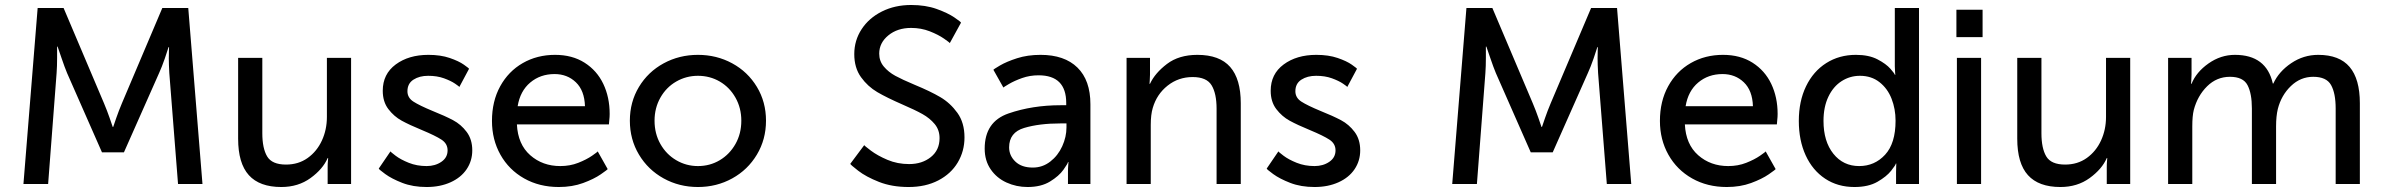

<svg xmlns="http://www.w3.org/2000/svg" viewBox="-20 -738 9553 770"><path d="M235 -706 397 -324Q410 -293 419.5 -265.5Q429 -238 432 -229H434Q437 -238 446.5 -265.5Q456 -293 469 -324L631 -706H735L792 0H694L659 -445Q657 -481 657 -504Q657 -522 657.5 -533.5Q658 -545 658 -549H656Q653 -538 641 -503.5Q629 -469 618 -445L477 -127H389L249 -445Q239 -469 227 -504.5Q215 -540 211 -551H209Q209 -540 209 -506Q209 -472 207 -445L173 0H74L131 -706Z M1032 -506V-204Q1032 -143 1051.5 -110.5Q1071 -78 1127 -78Q1177 -78 1214 -104.5Q1251 -131 1271 -174.5Q1291 -218 1291 -269V-506H1388V0H1294V-67Q1294 -82 1295 -91.5Q1296 -101 1296 -104H1294Q1275 -60 1225.5 -24Q1176 12 1108 12Q1021 12 978 -35.5Q935 -83 935 -182V-506Z M1691 -72Q1725 -72 1750 -89Q1775 -106 1775 -135Q1775 -162 1750.5 -178Q1726 -194 1673 -216Q1622 -237 1591 -254Q1560 -271 1537.5 -300.5Q1515 -330 1515 -374Q1515 -441 1567 -479.5Q1619 -518 1698 -518Q1747 -518 1783.5 -505.5Q1820 -493 1840.5 -478.5Q1861 -464 1861 -462L1822 -389Q1822 -391 1805 -402.5Q1788 -414 1760.5 -424Q1733 -434 1697 -434Q1662 -434 1638 -418.5Q1614 -403 1614 -372Q1614 -346 1638 -330.5Q1662 -315 1715 -293Q1765 -273 1797 -256Q1829 -239 1851.5 -209Q1874 -179 1874 -135Q1874 -93 1851.5 -59.5Q1829 -26 1787 -7Q1745 12 1691 12Q1636 12 1593.5 -4.5Q1551 -21 1525 -40Q1499 -59 1499 -62L1546 -131Q1546 -129 1566.5 -113.5Q1587 -98 1619.5 -85Q1652 -72 1691 -72Z M2206 -518Q2275 -518 2324.5 -486.5Q2374 -455 2399.5 -401.5Q2425 -348 2425 -281Q2425 -269 2423.5 -256.5Q2422 -244 2422 -239H2053Q2057 -159 2106.5 -115.5Q2156 -72 2227 -72Q2266 -72 2299 -85Q2332 -98 2354.5 -113.5Q2377 -129 2377 -131L2417 -60Q2417 -58 2389.5 -39Q2362 -20 2318.5 -4Q2275 12 2221 12Q2143 12 2082 -22.5Q2021 -57 1987 -117.5Q1953 -178 1953 -253Q1953 -332 1986 -392Q2019 -452 2076.5 -485Q2134 -518 2206 -518ZM2204 -441Q2147 -441 2106.5 -407Q2066 -373 2056 -312H2326Q2324 -375 2289.5 -408Q2255 -441 2204 -441Z M2779 -518Q2854 -518 2916.5 -484Q2979 -450 3015.5 -389.5Q3052 -329 3052 -254Q3052 -179 3015.5 -118Q2979 -57 2916.5 -22.5Q2854 12 2779 12Q2704 12 2641.5 -22.5Q2579 -57 2542.5 -118Q2506 -179 2506 -254Q2506 -329 2542.5 -389.5Q2579 -450 2641.5 -484Q2704 -518 2779 -518ZM2779 -72Q2827 -72 2866.5 -95.5Q2906 -119 2929.5 -160.5Q2953 -202 2953 -254Q2953 -305 2929.5 -346.5Q2906 -388 2866.5 -411Q2827 -434 2779 -434Q2732 -434 2692 -411Q2652 -388 2628.5 -346.5Q2605 -305 2605 -254Q2605 -202 2628.5 -160.5Q2652 -119 2692 -95.5Q2732 -72 2779 -72Z M3626 -80Q3678 -80 3713 -108Q3748 -136 3748 -184Q3748 -217 3728.5 -240.5Q3709 -264 3679.5 -280.5Q3650 -297 3599 -319Q3537 -346 3498.5 -368.5Q3460 -391 3433 -428.5Q3406 -466 3406 -521Q3406 -576 3435.5 -621Q3465 -666 3517 -692Q3569 -718 3634 -718Q3692 -718 3736.5 -702Q3781 -686 3807.5 -668Q3834 -650 3834 -647L3789 -565Q3789 -567 3766 -583Q3743 -599 3708.5 -612.5Q3674 -626 3634 -626Q3579 -626 3542.5 -596Q3506 -566 3506 -523Q3506 -493 3524.5 -471Q3543 -449 3570.5 -434Q3598 -419 3648 -398Q3711 -372 3751 -348.5Q3791 -325 3819.5 -285.5Q3848 -246 3848 -187Q3848 -132 3821 -86.5Q3794 -41 3743 -14.5Q3692 12 3624 12Q3557 12 3505 -8.5Q3453 -29 3421.5 -53.5Q3390 -78 3390 -81L3446 -156Q3446 -154 3472.5 -134Q3499 -114 3539 -97Q3579 -80 3626 -80Z M4234 -316H4256V-325Q4256 -436 4145 -436Q4110 -436 4079 -425Q4048 -414 4026 -401Q4004 -388 4004 -387L3964 -458Q3964 -460 3990.5 -475.5Q4017 -491 4059 -504.5Q4101 -518 4153 -518Q4249 -518 4301 -467Q4353 -416 4353 -320V0H4263V-48Q4263 -64 4264 -74.5Q4265 -85 4265 -88H4263Q4263 -83 4245 -57.5Q4227 -32 4191 -10Q4155 12 4101 12Q4056 12 4016.5 -6Q3977 -24 3953 -59Q3929 -94 3929 -142Q3929 -250 4024.5 -283Q4120 -316 4234 -316ZM4122 -66Q4161 -66 4192 -90Q4223 -114 4240 -151.5Q4257 -189 4257 -227V-243H4232Q4148 -243 4087.5 -225Q4027 -207 4027 -147Q4027 -114 4052 -90Q4077 -66 4122 -66Z M4592 -506V-439Q4592 -425 4591 -415Q4590 -405 4590 -402H4592Q4612 -445 4660 -481.5Q4708 -518 4782 -518Q4871 -518 4913.5 -469.5Q4956 -421 4956 -324V0H4859V-302Q4859 -363 4839 -396Q4819 -429 4763 -429Q4706 -429 4662.5 -394.5Q4619 -360 4603 -305Q4595 -278 4595 -237V0H4498V-506Z M5252 -72Q5286 -72 5311 -89Q5336 -106 5336 -135Q5336 -162 5311.5 -178Q5287 -194 5234 -216Q5183 -237 5152 -254Q5121 -271 5098.5 -300.5Q5076 -330 5076 -374Q5076 -441 5128 -479.5Q5180 -518 5259 -518Q5308 -518 5344.5 -505.5Q5381 -493 5401.5 -478.5Q5422 -464 5422 -462L5383 -389Q5383 -391 5366 -402.5Q5349 -414 5321.5 -424Q5294 -434 5258 -434Q5223 -434 5199 -418.5Q5175 -403 5175 -372Q5175 -346 5199 -330.5Q5223 -315 5276 -293Q5326 -273 5358 -256Q5390 -239 5412.5 -209Q5435 -179 5435 -135Q5435 -93 5412.5 -59.5Q5390 -26 5348 -7Q5306 12 5252 12Q5197 12 5154.5 -4.5Q5112 -21 5086 -40Q5060 -59 5060 -62L5107 -131Q5107 -129 5127.5 -113.5Q5148 -98 5180.5 -85Q5213 -72 5252 -72Z M5965 -706 6127 -324Q6140 -293 6149.5 -265.5Q6159 -238 6162 -229H6164Q6167 -238 6176.5 -265.5Q6186 -293 6199 -324L6361 -706H6465L6522 0H6424L6389 -445Q6387 -481 6387 -504Q6387 -522 6387.5 -533.5Q6388 -545 6388 -549H6386Q6383 -538 6371 -503.5Q6359 -469 6348 -445L6207 -127H6119L5979 -445Q5969 -469 5957 -504.5Q5945 -540 5941 -551H5939Q5939 -540 5939 -506Q5939 -472 5937 -445L5903 0H5804L5861 -706Z M6890 -518Q6959 -518 7008.5 -486.5Q7058 -455 7083.5 -401.5Q7109 -348 7109 -281Q7109 -269 7107.5 -256.5Q7106 -244 7106 -239H6737Q6741 -159 6790.5 -115.5Q6840 -72 6911 -72Q6950 -72 6983 -85Q7016 -98 7038.5 -113.5Q7061 -129 7061 -131L7101 -60Q7101 -58 7073.5 -39Q7046 -20 7002.5 -4Q6959 12 6905 12Q6827 12 6766 -22.5Q6705 -57 6671 -117.5Q6637 -178 6637 -253Q6637 -332 6670 -392Q6703 -452 6760.5 -485Q6818 -518 6890 -518ZM6888 -441Q6831 -441 6790.5 -407Q6750 -373 6740 -312H7010Q7008 -375 6973.5 -408Q6939 -441 6888 -441Z M7423 -518Q7475 -518 7509.5 -500Q7544 -482 7561.5 -462Q7579 -442 7579 -438H7581Q7581 -441 7580 -450Q7579 -459 7579 -472V-706H7676V0H7584V-48Q7584 -62 7584.5 -71Q7585 -80 7585 -82H7583Q7583 -77 7564.5 -53.5Q7546 -30 7509.5 -9Q7473 12 7417 12Q7350 12 7299.5 -21.5Q7249 -55 7221.5 -115Q7194 -175 7194 -253Q7194 -332 7223 -392Q7252 -452 7304 -485Q7356 -518 7423 -518ZM7436 -72Q7498 -72 7540 -117.5Q7582 -163 7582 -254Q7582 -301 7566 -342Q7550 -383 7517.5 -408.5Q7485 -434 7439 -434Q7399 -434 7365.5 -412.5Q7332 -391 7312.5 -350Q7293 -309 7293 -253Q7293 -171 7332.5 -121.5Q7372 -72 7436 -72Z M7925 -506V0H7828V-506ZM7931 -699V-589H7826V-699Z M8167 -506V-204Q8167 -143 8186.5 -110.5Q8206 -78 8262 -78Q8312 -78 8349 -104.5Q8386 -131 8406 -174.5Q8426 -218 8426 -269V-506H8523V0H8429V-67Q8429 -82 8430 -91.5Q8431 -101 8431 -104H8429Q8410 -60 8360.5 -24Q8311 12 8243 12Q8156 12 8113 -35.5Q8070 -83 8070 -182V-506Z M8769 -506V-439Q8769 -425 8768 -415Q8767 -405 8767 -402H8769Q8788 -449 8837 -483.5Q8886 -518 8943 -518Q9069 -518 9095 -403H9097Q9119 -451 9168.5 -484.5Q9218 -518 9277 -518Q9362 -518 9403 -469.5Q9444 -421 9444 -324V0H9347V-303Q9347 -364 9328.5 -397Q9310 -430 9257 -430Q9206 -430 9167.5 -393Q9129 -356 9115 -301Q9108 -272 9108 -231V0H9011V-303Q9011 -363 8993.5 -396.5Q8976 -430 8923 -430Q8870 -430 8831.5 -392Q8793 -354 8778 -297Q8772 -273 8772 -231V0H8675V-506Z"/></svg>

Font: Museo Sans Medium
Style: Regular
Weight: 500
Designer: Jos Buivenga
Foundry: Jos Buivenga & Rosetta Type Foundry (extension, remastering)
Version: Version 3.600;PS 1.000;hotconv 1.0.88;makeotf.lib2.5.647800;